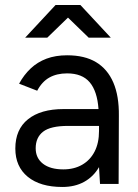

<svg xmlns="http://www.w3.org/2000/svg" viewBox="-20 -732 549 764"><path d="M228 12Q140 12 90.5 -28.5Q41 -69 41 -141Q41 -217 91.5 -257.5Q142 -298 233 -298H372Q367 -369 337 -404.5Q307 -440 247 -440Q206 -440 176.5 -423.5Q147 -407 128 -371L56 -399Q75 -434 102 -459.5Q129 -485 165 -498.5Q201 -512 247 -512Q317 -512 362.5 -484.5Q408 -457 431 -403.5Q454 -350 453 -271L452 0H378L374 -67Q352 -29 315 -8.5Q278 12 228 12ZM232 -58Q275 -58 307 -76.5Q339 -95 356.5 -129Q374 -163 374 -211V-231H251Q181 -231 151.5 -208Q122 -185 122 -142Q122 -103 151 -80.5Q180 -58 232 -58ZM333 -582 202 -709V-712H300L421 -582ZM80 -582 201 -712H299V-709L168 -582Z"/></svg>

Font: Figtree Light
Style: Regular
Weight: 400
Version: Version 2.002